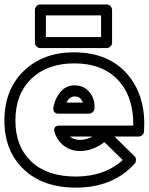

<svg xmlns="http://www.w3.org/2000/svg" viewBox="-40 -817 674 870"><path d="M-20 -271Q-20 -410.6 67.6 -495.4Q155.3 -580.1 296.9 -580.1Q300.8 -580.1 309.3 -579.6Q317.9 -579.1 321.8 -579.1Q464.4 -570.8 543.2 -473.4Q622.1 -376 612.8 -222.2Q612.3 -211.9 604.7 -205.1Q597.2 -198.2 587.9 -198.2H479L568.8 -109.9Q576.2 -102.5 576.2 -92.3Q576.2 -82 569.8 -75.2Q472.2 33.2 303.2 33.2Q154.8 33.2 67.4 -49.8Q-20 -132.8 -20 -271ZM29.8 -271Q29.8 -153.3 101.6 -85.2Q173.3 -17.1 303.2 -17.1Q433.1 -17.1 516.1 -91.8L433.1 -172.9Q379.9 -132.8 323.2 -132.8Q282.7 -132.8 252.2 -154.5Q221.7 -176.3 208 -214.8Q204.6 -225.6 205.6 -232.4Q206.5 -239.3 210.7 -242.4Q214.8 -245.6 219.7 -246.8Q224.6 -248 228.5 -248H231.9H564Q565.4 -379.4 494.6 -454.6Q423.8 -529.8 296.9 -529.8Q173.8 -529.8 101.8 -460Q29.8 -390.1 29.8 -271ZM118.2 -624V-772Q118.2 -782.7 126 -789.8Q133.8 -796.9 143.1 -796.9H442.9Q453.6 -796.9 460.7 -789.1Q467.8 -781.2 467.8 -772V-624Q467.8 -613.3 460 -606.2Q452.1 -599.1 442.9 -599.1H143.1Q132.3 -599.1 125.2 -606.9Q118.2 -614.7 118.2 -624ZM168 -648.9H418V-747.1H168ZM202.1 -332Q210.4 -373.5 235.1 -401.9Q259.8 -430.2 298.8 -430.2Q340.3 -430.2 365.7 -399.2Q391.1 -368.2 388.2 -325.2Q387.2 -316.4 380.1 -309.1Q373 -301.8 362.8 -301.8H227.1Q197.8 -301.8 202.1 -332ZM261.2 -352.1H335Q326.2 -379.9 298.8 -379.9Q274.9 -379.9 261.2 -352.1ZM276.9 -198.2Q294.4 -183.1 323.2 -183.1Q349.6 -183.1 378.9 -198.2Z"/></svg>

Font: Trueno Black Outline
Style: Regular
Weight: 900
Width: 6
Designer: Julieta Ulanovsky
Foundry: Julieta Ulanovsky
Version: Version 3.001b | FøM Fix